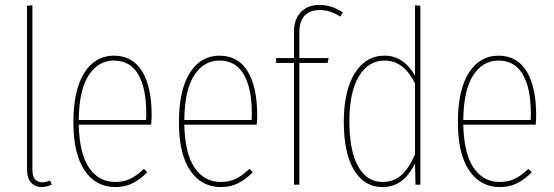

<svg xmlns="http://www.w3.org/2000/svg" viewBox="-20 -757 2270 787"><path d="M151.9 9.8Q123.5 9.8 107.2 -8.8Q90.8 -27.3 90.8 -61V-732.9L112.8 -735.8V-61Q112.8 -9.8 153.8 -9.8Q166.5 -9.8 185.1 -17.1L191.9 0Q169.4 9.8 151.9 9.8Z M601.6 -284.2Q601.6 -268.6 599.6 -246.1H302.7Q305.7 -126.5 345.5 -68.8Q385.3 -11.2 451.7 -11.2Q487.8 -11.2 514.6 -24.4Q541.5 -37.6 569.8 -64.9L583.5 -50.8Q553.2 -20.5 522.5 -5.4Q491.7 9.8 452.6 9.8Q373 9.8 326.9 -58.3Q280.8 -126.5 280.8 -254.9Q280.8 -387.7 325.4 -458.3Q370.1 -528.8 446.8 -528.8Q523.4 -528.8 562.5 -464.8Q601.6 -400.9 601.6 -284.2ZM578.6 -265.1Q579.6 -272.9 579.6 -292Q579.6 -395 546.6 -451.9Q513.7 -508.8 446.8 -508.8Q382.8 -508.8 343.5 -448.5Q304.2 -388.2 302.7 -265.1Z M1034.2 -284.2Q1034.2 -268.6 1032.2 -246.1H735.4Q738.3 -126.5 778.1 -68.8Q817.9 -11.2 884.3 -11.2Q920.4 -11.2 947.3 -24.4Q974.1 -37.6 1002.4 -64.9L1016.1 -50.8Q985.8 -20.5 955.1 -5.4Q924.3 9.8 885.3 9.8Q805.7 9.8 759.5 -58.3Q713.4 -126.5 713.4 -254.9Q713.4 -387.7 758.1 -458.3Q802.7 -528.8 879.4 -528.8Q956.1 -528.8 995.1 -464.8Q1034.2 -400.9 1034.2 -284.2ZM1011.2 -265.1Q1012.2 -272.9 1012.2 -292Q1012.2 -395 979.2 -451.9Q946.3 -508.8 879.4 -508.8Q815.4 -508.8 776.1 -448.5Q736.8 -388.2 735.4 -265.1Z M1291 -715.8Q1251.5 -715.8 1229.2 -693.6Q1207 -671.4 1207 -624V-519H1327.1L1322.8 -499H1207V0H1185.1V-499H1111.8V-519H1185.1V-627Q1185.1 -678.7 1213.6 -707.8Q1242.2 -736.8 1289.1 -736.8Q1339.8 -736.8 1384.8 -706.1L1375 -689Q1333 -715.8 1291 -715.8Z M1681.2 -735.8 1703.1 -732.9V0H1683.1L1681.2 -87.9Q1635.3 9.8 1547.9 9.8Q1473.6 9.8 1431.4 -59.6Q1389.2 -128.9 1389.2 -257.8Q1389.2 -383.3 1433.8 -456.1Q1478.5 -528.8 1556.2 -528.8Q1634.3 -528.8 1681.2 -446.8ZM1547.9 -11.2Q1594.2 -11.2 1625.7 -39.8Q1657.2 -68.4 1681.2 -124V-415Q1635.3 -508.8 1556.2 -508.8Q1489.7 -508.8 1450.7 -443.4Q1411.6 -377.9 1412.1 -257.8Q1412.6 -136.7 1448.5 -74Q1484.4 -11.2 1547.9 -11.2Z M2177.7 -284.2Q2177.7 -268.6 2175.8 -246.1H1878.9Q1881.8 -126.5 1921.6 -68.8Q1961.4 -11.2 2027.8 -11.2Q2064 -11.2 2090.8 -24.4Q2117.7 -37.6 2146 -64.9L2159.7 -50.8Q2129.4 -20.5 2098.6 -5.4Q2067.9 9.8 2028.8 9.8Q1949.2 9.8 1903.1 -58.3Q1856.9 -126.5 1856.9 -254.9Q1856.9 -387.7 1901.6 -458.3Q1946.3 -528.8 2022.9 -528.8Q2099.6 -528.8 2138.7 -464.8Q2177.7 -400.9 2177.7 -284.2ZM2154.8 -265.1Q2155.8 -272.9 2155.8 -292Q2155.8 -395 2122.8 -451.9Q2089.8 -508.8 2022.9 -508.8Q1959 -508.8 1919.7 -448.5Q1880.4 -388.2 1878.9 -265.1Z"/></svg>

Font: Fira Sans Compressed Thin
Style: Regular
Weight: 100
Width: 1
Designer: Carrois Corporate & Edenspiekermann AG
Foundry: Carrois Corporate GbR & Edenspiekermann AG
Version: Version 4.203;PS 004.203;hotconv 1.0.88;makeotf.lib2.5.64775